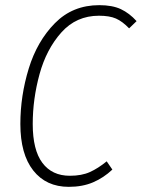

<svg xmlns="http://www.w3.org/2000/svg" viewBox="-20 -714 550 745"><path d="M510 -632 481 -604Q455 -631 430 -642Q405 -653 364 -653Q276 -653 218 -588Q160 -523 133.5 -426.5Q107 -330 107 -233Q107 -132 144.5 -82Q182 -32 251 -32Q297 -32 329 -46.5Q361 -61 394 -88L416 -56Q382 -24 341 -6.5Q300 11 247 11Q159 11 109 -52.5Q59 -116 59 -233Q59 -342 91.5 -448Q124 -554 193 -624Q262 -694 365 -694Q416 -694 449 -678.5Q482 -663 510 -632Z"/></svg>

Font: Fira Sans Extra Condensed ExtraLight
Style: Italic
Weight: 275
Width: 3
Italic angle: -8°
Designer: Carrois Corporate & Edenspiekermann AG
Foundry: Carrois Corporate GbR & Edenspiekermann AG
Version: Version 4.203